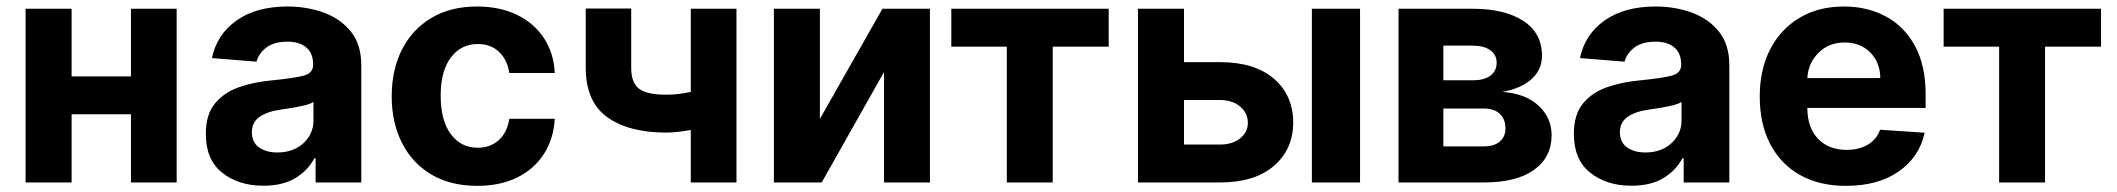

<svg xmlns="http://www.w3.org/2000/svg" viewBox="-20 -573 6650 603"><path d="M204.9 -545.5V-333.1H391.3V-545.5H534.8V0H391.3V-214.1H204.9V0H60.4V-545.5Z M807.5 10.3Q729.4 10.3 677.9 -30.5Q626.4 -71.4 626.4 -152.3Q626.4 -213.4 655.2 -248.2Q683.9 -283 730.6 -299.2Q777.3 -315.3 831.3 -320.3Q902.3 -327.4 932.9 -335.2Q963.4 -343 963.4 -369.3V-371.4Q963.4 -405.2 942.3 -423.7Q921.2 -442.1 882.5 -442.1Q841.6 -442.1 817.5 -424.4Q793.3 -406.6 785.5 -379.3L645.6 -390.6Q661.2 -465.2 723.2 -508.9Q785.2 -552.6 883.2 -552.6Q943.9 -552.6 996.8 -533.4Q1049.7 -514.2 1082.2 -473.5Q1114.7 -432.9 1114.7 -367.9V0H971.2V-75.6H967Q947.1 -37.6 907.5 -13.7Q867.9 10.3 807.5 10.3ZM850.9 -94.1Q900.6 -94.1 932.5 -123Q964.5 -152 964.5 -195V-252.8Q955.6 -246.8 937 -242.2Q918.3 -237.6 897.2 -234.2Q876.1 -230.8 859.4 -228.3Q819.6 -222.7 795.3 -206Q771 -189.3 771 -157.3Q771 -126.1 793.5 -110.1Q816.1 -94.1 850.9 -94.1Z M1478.7 10.7Q1394.9 10.7 1334.7 -25Q1274.5 -60.7 1242.4 -124.3Q1210.2 -187.9 1210.2 -270.6Q1210.2 -354.4 1242.7 -417.8Q1275.2 -481.2 1335.2 -516.9Q1395.2 -552.6 1478 -552.6Q1549.4 -552.6 1603.2 -526.6Q1657 -500.7 1688 -453.8Q1719.1 -407 1722.3 -343.8H1579.5Q1573.5 -384.6 1547.8 -409.6Q1522 -434.7 1480.5 -434.7Q1427.9 -434.7 1396 -392.4Q1364 -350.1 1364 -272.7Q1364 -194.6 1395.8 -151.8Q1427.6 -109 1480.5 -109Q1519.5 -109 1546.2 -132.6Q1572.8 -156.2 1579.5 -199.9H1722.3Q1718.8 -137.4 1688.4 -89.8Q1658 -42.3 1604.8 -15.8Q1551.5 10.7 1478.7 10.7Z M2293 -545.5V0H2149.5V-164.8Q2130 -161.2 2109.9 -158.9Q2089.8 -156.6 2072.1 -156.6Q1954.5 -156.6 1887.1 -205.1Q1819.6 -253.6 1819.6 -360.1V-546.2H1962.4V-360.1Q1962.4 -312.9 1987.2 -294.2Q2012.1 -275.6 2072.1 -275.6Q2110.1 -275.6 2149.5 -284.4V-545.5Z M2555 -199.6 2751.4 -545.5H2900.6V0H2756.4V-346.9L2560.7 0H2410.5V-545.5H2555Z M2967.7 -426.5V-545.5H3462V-426.5H3286.2V0H3142V-426.5Z M3698.5 -377.8H3811.8Q3920.1 -377.8 3980.6 -326Q4041.2 -274.1 4041.5 -188.2Q4041.2 -103.7 3980.6 -51.8Q3920.1 0 3811.8 0H3554V-545.5H3698.5ZM3698.5 -258.9V-119H3811.8Q3849.8 -119 3874.3 -138.1Q3898.8 -157.3 3899.1 -187.1Q3898.8 -218.8 3874.3 -238.8Q3849.8 -258.9 3811.8 -258.9ZM4100.1 0V-545.5H4251.4V0Z M4372.2 0V-545.5H4604.8Q4705.6 -545.5 4764.2 -507.3Q4822.8 -469.1 4822.8 -398.1Q4822.8 -354 4789.8 -324.4Q4756.7 -294.7 4698.2 -284.4Q4771.7 -279.1 4812.3 -240.9Q4853 -202.8 4853 -148.8Q4853 -79.2 4797.9 -39.6Q4742.9 0 4640.6 0ZM4513.1 -113.3H4640.6Q4672.2 -113.3 4690.2 -128.4Q4708.1 -143.5 4708.1 -169.7Q4708.1 -198.9 4690.2 -215.6Q4672.2 -232.2 4640.6 -232.2H4513.1ZM4513.1 -321H4608Q4641.7 -321 4661 -335.6Q4680.4 -350.1 4680.4 -376.1Q4680.4 -401.3 4660.2 -415.5Q4639.9 -429.7 4604.8 -429.7H4513.1Z M5104 10.3Q5025.9 10.3 4974.4 -30.5Q4922.9 -71.4 4922.9 -152.3Q4922.9 -213.4 4951.7 -248.2Q4980.5 -283 5027.2 -299.2Q5073.9 -315.3 5127.8 -320.3Q5198.9 -327.4 5229.4 -335.2Q5259.9 -343 5259.9 -369.3V-371.4Q5259.9 -405.2 5238.8 -423.7Q5217.7 -442.1 5179 -442.1Q5138.1 -442.1 5114 -424.4Q5089.8 -406.6 5082 -379.3L4942.1 -390.6Q4957.7 -465.2 5019.7 -508.9Q5081.7 -552.6 5179.7 -552.6Q5240.4 -552.6 5293.3 -533.4Q5346.2 -514.2 5378.7 -473.5Q5411.2 -432.9 5411.2 -367.9V0H5267.8V-75.6H5263.5Q5243.6 -37.6 5204 -13.7Q5164.4 10.3 5104 10.3ZM5147.4 -94.1Q5197.1 -94.1 5229 -123Q5261 -152 5261 -195V-252.8Q5252.1 -246.8 5233.5 -242.2Q5214.8 -237.6 5193.7 -234.2Q5172.6 -230.8 5155.9 -228.3Q5116.1 -222.7 5091.8 -206Q5067.5 -189.3 5067.5 -157.3Q5067.5 -126.1 5090 -110.1Q5112.6 -94.1 5147.4 -94.1Z M5777.3 10.7Q5693.5 10.7 5632.8 -23.6Q5572.1 -57.9 5539.4 -120.9Q5506.7 -183.9 5506.7 -270.2Q5506.7 -354.4 5539.4 -418Q5572.1 -481.5 5631.6 -517Q5691.1 -552.6 5771.3 -552.6Q5843.4 -552.6 5901.5 -522Q5959.5 -491.5 5993.6 -429.9Q6027.7 -368.3 6027.7 -275.6V-234H5656.2V-233.7Q5656.2 -172.6 5689.6 -137.4Q5723 -102.3 5779.8 -102.3Q5817.8 -102.3 5845.5 -118.3Q5873.2 -134.2 5884.6 -165.5L6024.5 -156.2Q6008.5 -80.3 5943.5 -34.8Q5878.6 10.7 5777.3 10.7ZM5656.2 -327.8H5885.3Q5884.9 -376.4 5854 -408Q5823.2 -439.6 5773.8 -439.6Q5723.4 -439.6 5691.1 -407Q5658.7 -374.3 5656.2 -327.8Z M6084.2 -426.5V-545.5H6578.5V-426.5H6402.7V0H6258.5V-426.5Z"/></svg>

Font: Inter UI
Style: Bold
Weight: 700
Designer: Rasmus Andersson
Foundry: rsms
Version: 3.2;8d6f07862